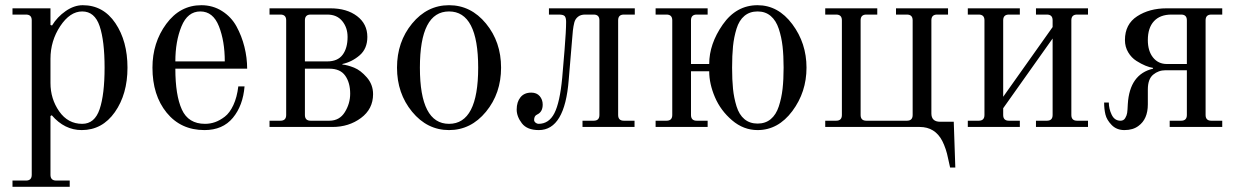

<svg xmlns="http://www.w3.org/2000/svg" viewBox="-20 -488 4760 738"><path d="M296 -12Q344 -12 363 -68.5Q382 -125 382 -228Q382 -331 363 -387.5Q344 -444 296 -444Q249 -444 211.5 -387.5Q174 -331 174 -262V-169Q174 -108 207.5 -60Q241 -12 296 -12ZM28 230V206H80Q102 206 102 184V-410Q102 -432 80 -432H28V-456H174V-392L180 -390Q200 -423 232.5 -445.5Q265 -468 298 -468Q377 -468 423.5 -399Q470 -330 470 -228Q470 -126 421.5 -57Q373 12 294 12Q228 12 179 -45L174 -42V184Q174 206 196 206H248V230Z M654 -252H844Q844 -330 821.5 -387Q799 -444 750 -444Q701 -444 677.5 -386.5Q654 -329 654 -252ZM766 12Q675 12 620.5 -55Q566 -122 566 -228Q566 -324 619 -396Q672 -468 754 -468Q798 -468 833.5 -445.5Q869 -423 889 -386.5Q909 -350 919.5 -308Q930 -266 930 -224H654Q654 -122 679 -67Q704 -12 768 -12Q788 -12 806.5 -18.5Q825 -25 844 -39.5Q863 -54 877 -84Q891 -114 896 -156H920Q914 -82 875 -35Q836 12 766 12Z M1152 -252H1238Q1278 -252 1297 -277.5Q1316 -303 1316 -346Q1316 -382 1295.5 -407Q1275 -432 1238 -432H1174Q1152 -432 1152 -410ZM1016 0V-24H1058Q1080 -24 1080 -46V-410Q1080 -432 1058 -432H1016V-456H1250Q1313 -456 1352.5 -426Q1392 -396 1392 -346Q1392 -301 1362.5 -275.5Q1333 -250 1296 -242V-240Q1316 -238 1341 -228Q1366 -218 1390 -190.5Q1414 -163 1414 -126Q1414 -69 1367.5 -34.5Q1321 0 1258 0ZM1152 -224V-46Q1152 -24 1174 -24H1246Q1285 -24 1305.5 -57Q1326 -90 1326 -128Q1326 -170 1307 -197Q1288 -224 1246 -224Z M1706 -12Q1818 -12 1818 -228Q1818 -444 1706 -444Q1594 -444 1594 -228Q1594 -12 1706 -12ZM1706 12Q1622 12 1564 -58.5Q1506 -129 1506 -228Q1506 -327 1564 -397.5Q1622 -468 1706 -468Q1790 -468 1848 -397.5Q1906 -327 1906 -228Q1906 -129 1848 -58.5Q1790 12 1706 12Z M2219 0V-24H2262Q2284 -24 2284 -46V-410Q2284 -432 2262 -432H2229Q2212 -432 2201.5 -423.5Q2191 -415 2187.5 -401.5Q2184 -388 2182 -370.5Q2180 -353 2179 -336L2166 -181Q2151 12 2051 12Q2006 12 1986 -14Q1966 -40 1966 -67Q1966 -96 1980.5 -114Q1995 -132 2022 -132Q2043 -132 2054.5 -118.5Q2066 -105 2066 -86Q2066 -58 2045 -48Q2033 -43 2033 -27Q2033 -21 2038.5 -16.5Q2044 -12 2050 -12Q2090 -12 2111 -53Q2132 -94 2141 -189L2150 -296Q2156 -370 2156 -404Q2156 -419 2151 -425.5Q2146 -432 2128 -432H2090V-456H2420V-432H2378Q2356 -432 2356 -410V-46Q2356 -24 2378 -24H2419V0Z M2892 -13Q2922 -13 2942.5 -30Q2963 -47 2973.5 -79Q2984 -111 2988 -146.5Q2992 -182 2992 -228Q2992 -274 2988 -309.5Q2984 -345 2973.5 -377Q2963 -409 2942.5 -426.5Q2922 -444 2892 -444Q2862 -444 2841.5 -427Q2821 -410 2811 -377.5Q2801 -345 2797.5 -310Q2794 -275 2794 -228Q2794 -181 2797.5 -146.5Q2801 -112 2811 -79.5Q2821 -47 2841.5 -30Q2862 -13 2892 -13ZM2500 0V-24H2542Q2564 -24 2564 -46V-410Q2564 -432 2542 -432H2500V-456H2700V-432H2658Q2636 -432 2636 -410V-242H2706Q2706 -319 2758 -393.5Q2810 -468 2892 -468Q2971 -468 3025.5 -395Q3080 -322 3080 -228Q3080 -134 3025.5 -61Q2971 12 2892 12Q2838 12 2794 -25.5Q2750 -63 2728 -114.5Q2706 -166 2706 -214H2636V-46Q2636 -24 2658 -24H2700V0Z M3152 0V-24H3194Q3216 -24 3216 -46V-410Q3216 -432 3194 -432H3152V-456H3352V-432H3310Q3288 -432 3288 -410V-46Q3288 -24 3310 -24H3466Q3488 -24 3488 -46V-410Q3488 -432 3466 -432H3424V-456H3624V-432H3582Q3560 -432 3560 -410V-52Q3560 -20 3594 -20H3646L3652 156H3632L3624 120Q3617 84 3602 54Q3574 0 3515 0Z M3700 0V-24H3742Q3764 -24 3764 -46V-410Q3764 -432 3742 -432H3700V-456H3900V-432H3858Q3836 -432 3836 -410V-116L4026 -384V-410Q4026 -432 4004 -432H3962V-456H4162V-432H4120Q4098 -432 4098 -410V-46Q4098 -24 4120 -24H4162V0H3962V-24H4004Q4026 -24 4026 -46V-340L3836 -72V-46Q3836 -24 3858 -24H3900V0Z M4542 -242V-410Q4542 -432 4520 -432H4483Q4439 -432 4415.5 -406.5Q4392 -381 4392 -334Q4392 -292 4412 -267Q4432 -242 4465 -242ZM4476 0V-24H4520Q4542 -24 4542 -46V-218H4460Q4433 -218 4412.5 -201Q4392 -184 4392 -144V-87Q4392 -30 4356 -4Q4335 12 4302 12Q4272 12 4253 -7.5Q4234 -27 4229 -48Q4224 -69 4224 -94H4242Q4242 -70 4253 -47Q4264 -24 4287 -24Q4299 -24 4305 -34Q4311 -44 4312.5 -54Q4314 -64 4315 -88Q4322 -203 4412 -224V-227Q4399 -229 4383 -235.5Q4367 -242 4348 -254Q4329 -266 4316.5 -287Q4304 -308 4304 -334Q4304 -395 4351 -425.5Q4398 -456 4464 -456H4678V-432H4636Q4614 -432 4614 -410V-46Q4614 -24 4636 -24H4678V0Z"/></svg>

Font: Old Standard TT
Style: Regular
Weight: 400
Designer: Alexey Kryukov <alexios@thessalonica.org.ru>
Version: Version 1.0